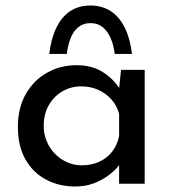

<svg xmlns="http://www.w3.org/2000/svg" viewBox="-20 -668 626 698"><path d="M253 10Q195 10 147.5 -15Q100 -40 72.5 -88.5Q45 -137 45 -207Q45 -276 74 -326.5Q103 -377 151.5 -404Q200 -431 258 -431Q316 -431 356 -404.5Q396 -378 417 -342L411 -326L420 -414H506V0H413V-108L423 -84Q419 -74 405.5 -58.5Q392 -43 369.5 -27Q347 -11 318 -0.5Q289 10 253 10ZM278 -67Q313 -67 341 -80Q369 -93 387.5 -116.5Q406 -140 413 -173V-254Q405 -284 385 -306.5Q365 -329 337 -341.5Q309 -354 275 -354Q238 -354 207 -336Q176 -318 157.5 -286Q139 -254 139 -211Q139 -171 158 -138Q177 -105 209 -86Q241 -67 278 -67ZM309 -648Q351 -648 382.5 -627.5Q414 -607 433.5 -567.5Q453 -528 460 -472H397Q393 -505 382 -530Q371 -555 353 -569.5Q335 -584 309 -584Q283 -584 265 -569.5Q247 -555 237 -530Q227 -505 223 -472H159Q166 -529 185.5 -568.5Q205 -608 236 -628Q267 -648 309 -648Z"/></svg>

Font: Josefin Sans Thin
Style: Regular
Weight: 400
Version: Version 2.000